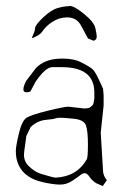

<svg xmlns="http://www.w3.org/2000/svg" viewBox="-20 -625 411 645"><path d="M88.1 -497.4Q87.1 -497.9 87.1 -499.8Q87.1 -499.8 88.1 -500.3Q88.1 -501.8 92.9 -511.6Q97.2 -520.9 98.1 -531.6Q99 -541.9 126.1 -567.5Q153.3 -592.6 174.3 -598.1Q194.7 -604.1 212.3 -604.2L213.3 -605.2Q229.4 -605.3 262.3 -578.2Q295.7 -551.1 300.3 -530.7Q304.8 -510.2 304.9 -502.9Q304.9 -495.1 301.5 -492.1Q297.6 -489.1 294.2 -488.1Q294.2 -488.1 275.6 -495.8Q275.6 -495.8 251.4 -540.6Q236.5 -566.8 204.8 -566.6Q178.4 -566.4 155.1 -551.1Q134.7 -537.8 121.6 -518.6Q114.4 -507.8 93.4 -498.9Q88.6 -496.9 88.1 -497.4ZM67.4 -352.5Q67.4 -352.5 101.6 -397.5Q129.9 -424.8 174.8 -427.7Q182.6 -428.2 189.9 -428.2Q228.5 -428.2 253.9 -415Q284.2 -399.4 292 -391.6Q299.8 -383.8 312 -357.9Q324.2 -332 326.2 -327.1Q326.2 -322.3 328.1 -304.7V-270.5L318.4 -179.7L326.2 -49.8Q327.1 -34.2 338.9 -19.5L325.2 0L302.7 -9.8Q288.1 -19.5 281.2 -30.3Q274.4 -41 266.6 -43H260.7Q254.9 -41 249 -36.1Q243.2 -31.2 223.6 -18.1Q204.1 -4.9 182.1 -4.9Q160.2 -4.9 125 -12.7Q47.9 -29.8 35.2 -93.8Q33.2 -103.5 33.2 -118.7Q33.2 -133.8 43.5 -176.8Q53.7 -219.7 69.3 -229.5Q85 -239.3 140.1 -252.9Q195.3 -266.6 210 -266.6L261.7 -260.7H262.7Q278.3 -260.7 283.7 -265.1Q289.1 -269.5 290.5 -271Q292 -272.5 293 -274.9Q293.9 -277.3 294.4 -279.3Q294.9 -281.2 295.4 -284.7Q295.9 -288.1 296.4 -289.6Q296.9 -291 296.9 -294.9V-314.5Q296.9 -399.4 187.5 -399.4H155.3Q133.3 -399.4 99.6 -350.6L82 -317.4Q74.2 -314.9 68.8 -314.9Q58.6 -314.9 58.6 -324.7Q58.6 -334.5 67.4 -352.5ZM271.5 -89.8Q275.4 -96.7 275.4 -138.7Q275.4 -185.5 268.6 -204.1Q261.7 -222.7 228 -226.1Q194.3 -229.5 183.1 -229.5Q171.9 -229.5 165.5 -227.1Q159.2 -224.6 132.8 -222.2Q106.4 -219.7 83 -198.2L68.4 -168L61.5 -117.2Q60.5 -111.3 60.5 -106Q60.5 -82.5 76.2 -67.4Q96.7 -46.9 119.1 -40.5Q159.7 -28.3 166.5 -28.3H167Q238.3 -31.7 271.5 -89.8Z"/></svg>

Font: Drukaatie burti
Style: Thin
Weight: 100
Version: Version 0.14